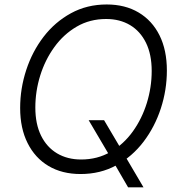

<svg xmlns="http://www.w3.org/2000/svg" viewBox="-20 -757 793 846"><path d="M370.6 -227.5H438.5L511.2 -104.5L522.9 -83.5L612.3 68.4H544.4L479.5 -43.5L467.3 -63.5ZM335 9.8Q253.4 9.8 193.8 -25.6Q134.3 -61 101.6 -126.5Q68.8 -191.9 68.8 -281.2Q68.8 -366.7 95.5 -448.2Q122.1 -529.8 172.1 -595Q222.2 -660.2 292.7 -698.7Q363.3 -737.3 450.2 -737.3Q531.2 -737.3 590.8 -701.9Q650.4 -666.5 682.9 -601.3Q715.3 -536.1 715.3 -446.3Q715.3 -360.8 688.7 -279.3Q662.1 -197.8 612.3 -132.3Q562.5 -66.9 492.4 -28.6Q422.4 9.8 335 9.8ZM337.4 -54.2Q409.7 -54.2 467.3 -87.9Q524.9 -121.6 565.2 -177.7Q605.5 -233.9 627 -303.2Q648.4 -372.6 648.4 -444.3Q648.4 -517.1 623.3 -568.4Q598.1 -619.6 553 -646.5Q507.8 -673.3 447.8 -673.3Q375.5 -673.3 317.9 -639.6Q260.3 -606 219.5 -549.6Q178.7 -493.2 157.2 -424.1Q135.7 -355 135.7 -283.2Q135.7 -210.4 160.9 -159.4Q186 -108.4 231.4 -81.3Q276.9 -54.2 337.4 -54.2Z"/></svg>

Font: Inter 17pt Light
Style: Italic
Weight: 300
Italic angle: -9.3988°
Version: Version 4.001;git-66647c0bb